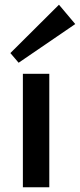

<svg xmlns="http://www.w3.org/2000/svg" viewBox="-20 -794 339 814"><path d="M77 0V-481H189V0ZM59 -528 24 -569 230 -774 299 -692Z"/></svg>

Font: Zen Kaku Gothic New
Style: Bold
Weight: 700
Designer: Yoshimichi Ohira
Foundry: Positype
Version: Version 1.002